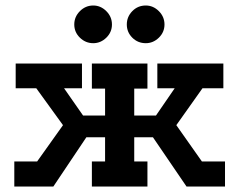

<svg xmlns="http://www.w3.org/2000/svg" viewBox="-20 -678 875 698"><path d="M32 0V-91H115L209 -223L112 -357H37V-447H278V-357H213L282 -258H362V-356H314V-447H516V-356H468V-258H547L615 -357H552V-447H792V-357H716L621 -223L714 -91H798V0H658L536 -179H468V-91H516V0H314V-91H362V-179H294L174 0ZM510 -658Q537 -658 557.5 -637.5Q578 -617 578 -589Q578 -561 557.5 -541Q537 -521 510 -521Q481 -521 461 -541Q441 -561 441 -589Q441 -617 461 -637.5Q481 -658 510 -658ZM319 -658Q346 -658 366.5 -637.5Q387 -617 387 -589Q387 -561 366.5 -541Q346 -521 319 -521Q291 -521 270.5 -541Q250 -561 250 -589Q250 -617 270.5 -637.5Q291 -658 319 -658Z"/></svg>

Font: Podkova
Style: Bold
Weight: 700
Designer: Ilya Yudin
Foundry: Cyreal (www.cyreal.org)
Version: Version 2.102; ttfautohint (v1.8.1.43-b0c9)